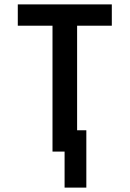

<svg xmlns="http://www.w3.org/2000/svg" viewBox="-20 -690 590 874"><path d="M274 164V0H219V-573H61V-670H489V-573H331V-97H373V164Z"/></svg>

Font: Lode
Style: Bold
Weight: 700
Monospace: yes
Designer: Belleve Invis
Foundry: Belleve Invis
Version: Version 29.2.0; ttfautohint (v1.8.3)